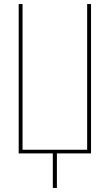

<svg xmlns="http://www.w3.org/2000/svg" viewBox="-20 -755 540 945"><path d="M240 170V0H72V-735H91V-18H409V-735H428V0H260V170Z"/></svg>

Font: Iosevka Thin
Style: Regular
Weight: 100
Monospace: yes
Designer: Belleve Invis
Foundry: Belleve Invis
Version: Version 32.5.0; ttfautohint (v1.8.4)